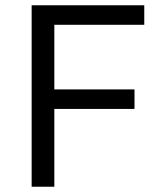

<svg xmlns="http://www.w3.org/2000/svg" viewBox="-20 -708 605 728"><path d="M100 0V-688H527V-614H186V-369H490V-295H186V0Z"/></svg>

Font: Saira
Style: Regular
Weight: 400
Designer: Hector Gatti with collaboration of the Omnibus-Type team
Foundry: Omnibus-Type
Version: Version 1.100; ttfautohint (v1.8.3)